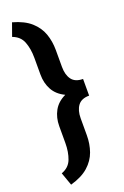

<svg xmlns="http://www.w3.org/2000/svg" viewBox="-179 -833 689 1063"><g transform="rotate(-20 165.0 -301.5)"><path d="M43.9 176.8 16.6 100.1Q61.5 84 77.1 43.2Q92.8 2.4 92.8 -50.8V-150.4Q92.8 -199.7 114.5 -239.5Q136.2 -279.3 183.6 -301.8Q136.2 -324.2 114.5 -364Q92.8 -403.8 92.8 -453.1V-552.7Q92.8 -606 77.1 -646.7Q61.5 -687.5 16.6 -703.6L43.9 -779.8Q111.3 -761.2 149.4 -727.3Q187.5 -693.4 203.4 -648.7Q219.2 -604 219.2 -552.7V-453.1Q219.2 -406.2 239.7 -378.4Q260.3 -350.6 306.2 -350.6V-252.4Q260.3 -252.4 239.7 -224.6Q219.2 -196.8 219.2 -150.4V-50.8Q219.2 0.5 203.4 45.2Q187.5 89.8 149.4 123.8Q111.3 157.7 43.9 176.8Z"/></g></svg>

Font: Vazirmatn FD
Style: Bold
Weight: 700
Designer: Saber Rastikerdar
Foundry: Saber Rastikerdar
Version: Version 33.001